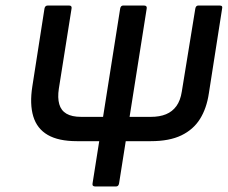

<svg xmlns="http://www.w3.org/2000/svg" viewBox="-20 -675 825 695"><path d="M258 -164Q192 -164 153 -186.5Q114 -209 100.5 -253.5Q87 -298 97 -362L141 -644Q143 -655 153 -655H230Q241 -655 239 -644L193 -354Q188 -321 194.5 -298Q201 -275 220.5 -263.5Q240 -252 274 -252H526Q558 -252 581 -261.5Q604 -271 618.5 -291Q633 -311 638 -343L687 -644Q689 -655 698 -655H775Q787 -655 784 -644L736 -337Q728 -283 704 -244.5Q680 -206 636.5 -185Q593 -164 526 -164ZM325 0Q313 0 315 -11L415 -644Q417 -655 426 -655H501Q513 -655 511 -644L411 -11Q409 0 400 0Z"/></svg>

Font: Sofia Sans SemiBold
Style: Italic
Weight: 600
Italic angle: -9°
Designer: Botio Nikoltchev, Ani Petrova
Foundry: lettersoup
Version: Version 4.100-B